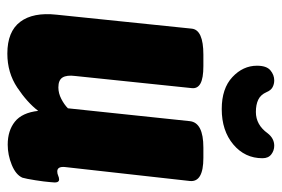

<svg xmlns="http://www.w3.org/2000/svg" viewBox="-142 -616 767 523"><g transform="rotate(90 241.5 -354.5)"><path d="M126 9Q66 9 39.5 -26Q13 -61 20 -125L58 -493Q61 -525 129 -525H160Q193 -525 207.5 -517Q222 -509 220 -493L187 -176Q184 -153 191 -141.5Q198 -130 218 -130Q234 -130 249.5 -138Q265 -146 275 -156L310 -488Q314 -525 382 -525H410Q477 -525 473 -488L435 -148Q433 -127 447 -127Q453 -127 458.5 -129.5Q464 -132 469 -132Q474 -132 476 -127Q478 -122 476 -107Q475 -93 471 -67.5Q467 -42 464 -32Q456 -14 429 -3Q402 8 374 8Q336 8 311.5 -11.5Q287 -31 282 -75Q259 -45 218.5 -18Q178 9 126 9ZM277 -575Q221 -575 190 -604Q159 -633 159 -671Q159 -697 171.5 -707.5Q184 -718 199 -718Q209 -718 217.5 -713.5Q226 -709 231 -697Q238 -681 251.5 -674.5Q265 -668 285 -668Q320 -668 343 -700Q357 -718 377 -718Q390 -718 400.5 -710Q411 -702 411 -686Q411 -638 373.5 -606.5Q336 -575 277 -575Z"/></g></svg>

Font: Asap Condensed Condensed ExtraBold
Style: Italic
Weight: 800
Width: 3
Italic angle: -6°
Designer: Pablo Cosgaya
Foundry: Omnibus-Type
Version: Version 3.001; ttfautohint (v1.8.4.7-5d5b)